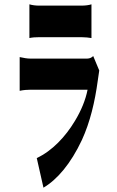

<svg xmlns="http://www.w3.org/2000/svg" viewBox="-20 -800 540 888"><path d="M116 -780V-624C129 -627 145 -628 161 -628H357C374 -628 391 -626 403 -624V-780C391 -776 373 -774 357 -774H161C145 -774 129 -776 116 -780ZM71 -380C89 -384 108 -385 120 -385H385C376 -339 356 -289 326 -240C283 -168 221 -102 150 -69L181 68C244 31 307 -42 359 -153C397 -236 419 -330 432 -426L439 -474L411 -541C405 -534 395 -529 383 -529H120C106 -529 89 -532 71 -536Z"/></svg>

Font: 寒蝉无机体 CompactMedium
Style: Regular
Weight: 500
Width: 3
Designer: ChillTanhei {Warren2060}; 
Source Han Sans {Ryoko NISHIZUKA 西塚涼子 (kana, bopomofo & ideographs); Paul D. Hunt (Latin, Gre
Foundry: ChillType&Adobe
Version: Version 1.000;Glyphs 3.1.1 (3135)